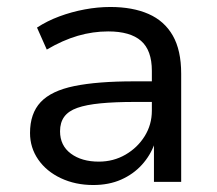

<svg xmlns="http://www.w3.org/2000/svg" viewBox="-20 -521 623 550"><path d="M247 9Q196 9 154.5 -10.5Q113 -30 89.5 -64Q66 -98 66 -140Q66 -196 96.5 -228.5Q127 -261 193 -274.5Q259 -288 364 -288H429V-229H367Q309 -229 268 -225Q227 -221 201.5 -212Q176 -203 164 -186.5Q152 -170 152 -145Q152 -104 183 -81Q214 -58 263 -58Q305 -58 339.5 -78Q374 -98 394.5 -131Q415 -164 415 -204V-318Q415 -377 384 -404Q353 -431 290 -431Q246 -431 203 -418.5Q160 -406 114 -379L86 -442Q115 -461 150 -474Q185 -487 222.5 -494Q260 -501 296 -501Q360 -501 405.5 -481Q451 -461 475 -419Q499 -377 499 -310V0H421V-110H423Q411 -76 386.5 -49Q362 -22 327 -6.5Q292 9 247 9Z"/></svg>

Font: Nunito Sans 9pt
Style: Regular
Weight: 400
Version: Version 3.101;gftools[0.9.27]